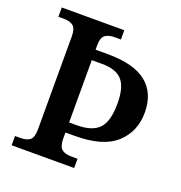

<svg xmlns="http://www.w3.org/2000/svg" viewBox="-129 -824 880 935"><g transform="rotate(20 311.0 -357.0)"><path d="M33 -48H61Q94 -48 110.5 -61.5Q127 -75 127 -116V-598Q127 -639 110 -652.5Q93 -666 61 -666H33V-714H357V-666H325Q293 -666 275.5 -653Q258 -640 258 -601V-577H328Q459 -576 523.5 -523.5Q588 -471 588 -371Q588 -272 520 -210Q452 -148 306 -148H258V-113Q259 -74 276 -61Q293 -48 325 -48H357V0H33ZM296 -200Q378 -200 413 -237.5Q448 -275 448 -367Q448 -450 416.5 -486.5Q385 -523 311 -523H258V-200Z"/></g></svg>

Font: Noto Serif SemiBold
Style: Regular
Weight: 600
Designer: Monotype Design Team
Foundry: Monotype Imaging Inc.
Version: Version 1.001